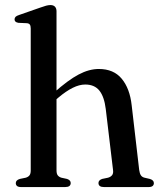

<svg xmlns="http://www.w3.org/2000/svg" viewBox="-20 -758 652 778"><path d="M209 -712.5V-67.5Q209 -54 214 -47.5Q219 -41 228.5 -38L251.5 -33Q266.5 -28 266.5 -16.5Q266.5 0 244 0H65.5Q54.5 0 49.2 -4.2Q44 -8.5 44 -16Q44 -22 48 -26.2Q52 -30.5 60.5 -33L84.5 -38Q94.5 -41 99.5 -47.5Q104.5 -54 104.5 -67V-642.5Q104.5 -653.5 100.8 -658.5Q97 -663.5 88.5 -664L54.5 -665.5Q46 -667 42.5 -670.5Q39 -674 39 -679.5Q39 -685.5 43 -689.8Q47 -694 58 -697.5L142.5 -727Q157.5 -732.5 167 -735Q176.5 -737.5 184.5 -737.5Q196.5 -737.5 202.8 -730.8Q209 -724 209 -712.5ZM195 -344 176 -363 198 -382Q256.5 -434 298.8 -456.2Q341 -478.5 380.5 -478.5Q440.5 -478.5 473.2 -439Q506 -399.5 513.5 -332L544 -69.5Q546 -55 550.8 -47.8Q555.5 -40.5 565.5 -38L587 -33Q595.5 -30.5 599.5 -26.2Q603.5 -22 603.5 -16Q603.5 -8.5 598.2 -4.2Q593 0 582 0H401.5Q379 0 379 -16.5Q379 -28 394 -33L418 -38Q428.5 -41 434.2 -48.2Q440 -55.5 438 -69.5L408.5 -316.5Q402.5 -366 382.8 -390.8Q363 -415.5 325.5 -415.5Q301.5 -415.5 274.8 -402.2Q248 -389 216.5 -362.5Z"/></svg>

Font: Fraunces 20pt
Style: Regular
Weight: 400
Version: Version 1.000;[b76b70a41]